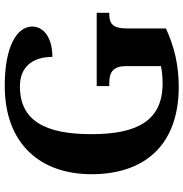

<svg xmlns="http://www.w3.org/2000/svg" viewBox="-2 -762 774 810"><g transform="rotate(-90 385.0 -357.0)"><path d="M424 10C514 10 592 -8 670 -44V-208C670 -265 688 -283 729 -283H736V-336H427V-283H440C487 -283 511 -265 511 -212V-65C488 -60 463 -58 438 -58C281 -58 224 -165 224 -358C224 -551 279 -660 426 -660C510 -660 550 -604 550 -523C633 -523 678 -561 678 -608C678 -673 594 -724 428 -724C183 -724 55 -574 55 -358C55 -137 175 10 424 10Z"/></g></svg>

Font: Noto Serif Telugu
Style: Bold
Weight: 700
Designer: Jelle Bosma - Monotype Design Team
Foundry: Monotype Imaging Inc.
Version: Version 2.005